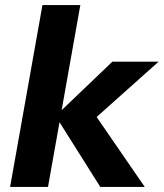

<svg xmlns="http://www.w3.org/2000/svg" viewBox="-20 -740 650 760"><path d="M377 0 200 -281 425 -496H608L329 -247L337 -314L553 0ZM20 0 148 -720H298L170 0Z"/></svg>

Font: DM Sans 24pt Black
Style: Italic
Weight: 900
Italic angle: -10°
Designer: Colophon Foundry, Jonny Pinhorn
Foundry: Colophon Foundry
Version: Version 4.004;gftools[0.9.30]